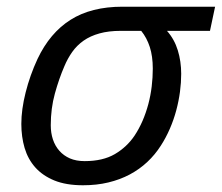

<svg xmlns="http://www.w3.org/2000/svg" viewBox="-20 -532 655 567"><path d="M615.2 -512.2 600.1 -440.9H473.1Q495.1 -416 505.1 -383.3Q515.1 -350.6 515.1 -314Q515.1 -288.6 511.5 -261Q507.8 -233.4 500.5 -206.1Q493.2 -178.7 481.7 -152.1Q470.2 -125.5 455.1 -102.1Q438 -75.2 415 -53.7Q392.1 -32.2 363.3 -16.8Q334.5 -1.5 300 6.8Q265.6 15.1 225.1 15.1Q175.3 15.1 140.6 1Q106 -13.2 84.2 -37.6Q62.5 -62 52.7 -95Q43 -127.9 43 -166Q43 -208.5 55.7 -259Q68.4 -309.6 90.8 -357.9Q127.4 -435.1 188.5 -473.6Q249.5 -512.2 341.8 -512.2ZM336.9 -440.9Q300.8 -440.9 273.7 -433.3Q246.6 -425.8 226.8 -411.9Q207 -397.9 193.4 -378.7Q179.7 -359.4 169.9 -335.9Q154.3 -299.8 142.1 -255.9Q129.9 -211.9 129.9 -162.1Q129.9 -139.6 136.2 -120.4Q142.6 -101.1 155.3 -86.7Q168 -72.3 186.5 -64.2Q205.1 -56.2 230 -56.2Q283.7 -56.2 319.1 -76.9Q354.5 -97.7 377 -130.9Q390.6 -151.4 400.9 -175Q411.1 -198.7 418 -224.4Q424.8 -250 428 -276.6Q431.2 -303.2 431.2 -329.1Q431.2 -365.7 422.4 -393.1Q413.6 -420.4 397 -440.9Z"/></svg>

Font: Clear Sans
Style: Italic
Weight: 400
Italic angle: -12°
Foundry: Intel Corporation
Version: Version 1.00